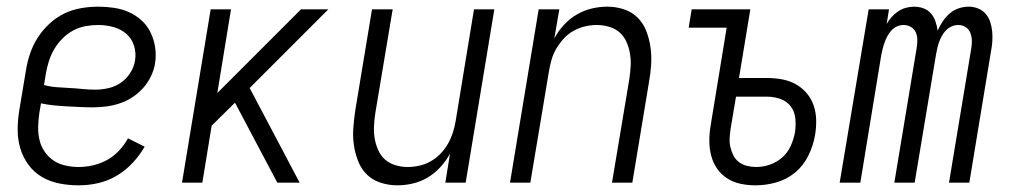

<svg xmlns="http://www.w3.org/2000/svg" viewBox="-20 -548 3040 576"><path d="M216 8Q187 8 158.5 2.5Q130 -3 106 -17Q82 -31 65.5 -53.5Q49 -76 41 -102.5Q33 -129 33 -158.5Q33 -188 38 -218L58 -338Q62 -363 70.5 -388Q79 -413 93.5 -435.5Q108 -458 128.5 -477Q149 -496 173 -507.5Q197 -519 223 -523.5Q249 -528 274 -528Q298 -528 322 -524.5Q346 -521 367 -511.5Q388 -502 405 -486.5Q422 -471 432 -450Q442 -429 445.5 -405.5Q449 -382 445 -357Q442 -338 432.5 -318.5Q423 -299 408.5 -283Q394 -267 376 -255.5Q358 -244 338 -237.5Q318 -231 298 -228.5Q278 -226 258 -226Q238 -226 218.5 -227Q199 -228 179.5 -229Q160 -230 140.5 -232Q121 -234 103 -238L98 -209Q95 -188 94.5 -167.5Q94 -147 98.5 -128Q103 -109 114 -93Q125 -77 140.5 -66.5Q156 -56 176 -51.5Q196 -47 216 -47Q237 -47 259 -52Q281 -57 301 -68Q321 -79 337 -96Q353 -113 364 -133L414 -108Q399 -82 377.5 -59Q356 -36 329.5 -20.5Q303 -5 274 1.5Q245 8 216 8ZM266 -279Q285 -279 305 -283.5Q325 -288 342 -299.5Q359 -311 370.5 -329Q382 -347 385 -366Q389 -389 382 -411Q375 -433 358.5 -447Q342 -461 320 -467Q298 -473 274 -473Q256 -473 236.5 -469.5Q217 -466 199.5 -456.5Q182 -447 167.5 -432.5Q153 -418 143 -401Q133 -384 127 -365.5Q121 -347 118 -329L112 -293Q130 -288 149.5 -286.5Q169 -285 188.5 -284Q208 -283 227.5 -281Q247 -279 266 -279Z M526 0 612 -520H673L632 -269L883 -520H965L729 -284L879 0H812L741 -134L685 -240L615 -171L587 0Z M1172 8Q1146 8 1121.5 0Q1097 -8 1080 -25Q1063 -42 1054 -65.5Q1045 -89 1041.5 -114Q1038 -139 1040 -165Q1042 -191 1046 -218L1096 -520H1158L1106 -209Q1103 -189 1102 -170Q1101 -151 1104 -133Q1107 -115 1114.5 -98Q1122 -81 1135 -69.5Q1148 -58 1166 -52.5Q1184 -47 1203 -47Q1220 -47 1238 -51Q1256 -55 1272 -64Q1288 -73 1301.5 -87Q1315 -101 1324 -117Q1333 -133 1338.5 -150Q1344 -167 1347 -185L1402 -520H1463L1377 0H1316L1330 -87Q1318 -65 1301 -46.5Q1284 -28 1263 -15.5Q1242 -3 1218.5 2.5Q1195 8 1172 8Z M1510 0 1596 -520H1658L1643 -433Q1655 -455 1672 -473.5Q1689 -492 1710.5 -504.5Q1732 -517 1755.5 -522.5Q1779 -528 1802 -528Q1828 -528 1852 -520Q1876 -512 1893 -495Q1910 -478 1919 -454.5Q1928 -431 1931.5 -406Q1935 -381 1933.5 -355Q1932 -329 1927 -302L1877 0H1816L1868 -311Q1871 -331 1872 -350Q1873 -369 1870 -387Q1867 -405 1859.5 -422Q1852 -439 1839 -450.5Q1826 -462 1808 -467.5Q1790 -473 1770 -473Q1753 -473 1735.5 -469Q1718 -465 1701.5 -456Q1685 -447 1672 -433Q1659 -419 1649.5 -403Q1640 -387 1635 -370Q1630 -353 1627 -335L1571 0Z M2247 8Q2224 8 2202 3.5Q2180 -1 2161.5 -13Q2143 -25 2131 -42.5Q2119 -60 2113.5 -81.5Q2108 -103 2108 -126Q2108 -149 2112 -172L2160 -465H2046L2055 -520H2231L2197 -314H2281Q2304 -314 2326 -310Q2348 -306 2367 -295.5Q2386 -285 2400 -268.5Q2414 -252 2421 -231.5Q2428 -211 2428.5 -188Q2429 -165 2425 -142Q2420 -112 2405.5 -82Q2391 -52 2366 -31Q2341 -10 2309.5 -1Q2278 8 2247 8ZM2248 -47Q2269 -47 2289.5 -54Q2310 -61 2326.5 -75.5Q2343 -90 2352 -110Q2361 -130 2365 -151Q2365 -151 2365 -151Q2365 -151 2365 -151Q2368 -172 2366 -192.5Q2364 -213 2352.5 -228.5Q2341 -244 2321.5 -251Q2302 -258 2281 -258H2188L2172 -163Q2170 -149 2169 -135Q2168 -121 2171 -107.5Q2174 -94 2180 -82Q2186 -70 2196.5 -62Q2207 -54 2220.5 -50.5Q2234 -47 2248 -47Z M2499 0 2586 -520H2647L2640 -476Q2646 -487 2655 -497Q2664 -507 2674.5 -514Q2685 -521 2697.5 -524.5Q2710 -528 2722 -528Q2737 -528 2750.5 -523Q2764 -518 2773 -507.5Q2782 -497 2786.5 -483.5Q2791 -470 2793 -456Q2799 -470 2808 -483.5Q2817 -497 2829 -507.5Q2841 -518 2856 -523Q2871 -528 2886 -528Q2901 -528 2914.5 -522.5Q2928 -517 2937 -506.5Q2946 -496 2950.5 -482.5Q2955 -469 2956.5 -454Q2958 -439 2957 -424Q2956 -409 2953 -394L2888 0H2827L2894 -404Q2896 -416 2895.5 -428Q2895 -440 2890.5 -450.5Q2886 -461 2876.5 -467Q2867 -473 2855 -473Q2845 -473 2835.5 -469Q2826 -465 2818.5 -457.5Q2811 -450 2806 -441Q2801 -432 2797.5 -422.5Q2794 -413 2792 -403.5Q2790 -394 2788 -384L2724 0H2663L2730 -404Q2732 -416 2732 -428Q2732 -440 2727.5 -450.5Q2723 -461 2713 -467Q2703 -473 2691 -473Q2681 -473 2671.5 -469Q2662 -465 2655 -457.5Q2648 -450 2643 -441Q2638 -432 2634.5 -422.5Q2631 -413 2628.5 -403.5Q2626 -394 2624 -384L2561 0Z"/></svg>

Font: Iosevka SS04 Light
Style: Italic
Weight: 300
Italic angle: -9°
Monospace: yes
Designer: Belleve Invis
Foundry: Belleve Invis
Version: Version 19.0.0; ttfautohint (v1.8.4)